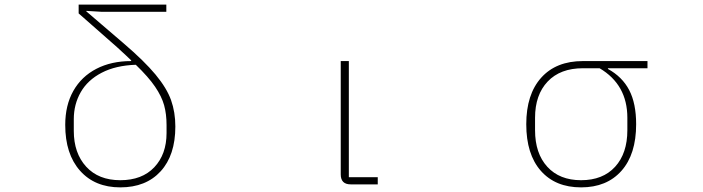

<svg xmlns="http://www.w3.org/2000/svg" viewBox="-20 -797 3040 830"><path d="M262 -257Q262 -342 297 -404Q332 -466 396.5 -499.5Q461 -533 547 -533V-536Q532 -551 486 -593L320 -739V-777H699V-746H419L353 -750V-748L514 -610Q604 -533 652.5 -474.5Q701 -416 719.5 -364Q738 -312 738 -250Q738 -126 674.5 -56.5Q611 13 500 13Q390 13 326 -59Q262 -131 262 -257ZM700 -222V-256Q700 -304 689.5 -342Q679 -380 650.5 -422Q622 -464 567 -517Q480 -514 419.5 -482.5Q359 -451 329 -398.5Q299 -346 299 -282V-231Q299 -135 352.5 -76.5Q406 -18 500 -18Q594 -18 647 -74Q700 -130 700 -222Z M1496 0Q1453 0 1453 -43V-533H1488V-31H1613V0Z M2255 -260Q2255 -389 2319.5 -461Q2384 -533 2500 -533H2779V-502H2608V-499Q2670 -465 2700 -407.5Q2730 -350 2730 -260Q2730 -130 2666.5 -58.5Q2603 13 2492 13Q2381 13 2318 -58.5Q2255 -130 2255 -260ZM2692 -234V-288Q2692 -431 2572 -502H2500Q2402 -502 2347.5 -444.5Q2293 -387 2293 -288V-234Q2293 -134 2346 -76Q2399 -18 2492 -18Q2586 -18 2639 -76Q2692 -134 2692 -234Z"/></svg>

Font: IBM Plex Sans JP ExtraLight
Style: Regular
Weight: 200
Designer: Mike Abbink; Paul van der Laan; Pieter van Rosmalen; Wujin Sim; Yejin Wi; Jinhee Kim; Boomi Park; Yona Kim; Kichan Ma
Foundry: Sandoll Inc.
Version: Version 1.001